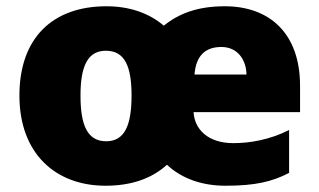

<svg xmlns="http://www.w3.org/2000/svg" viewBox="-20 -583 1020 613"><path d="M698 -563C611 -563 551 -540 503 -501C455 -542 392 -563 320 -563C147 -563 42 -461 42 -278C42 -93 157 10 317 10C399 10 465 -13 513 -57C562 -11 628 10 700 10C795 10 849 -3 903 -31V-168C840 -136 776 -126 725 -126C643 -126 601 -171 598 -225H938V-309C938 -479 838 -563 698 -563ZM687 -433C738 -433 766 -393 767 -345H601C606 -410 640 -433 687 -433ZM318 -421C378 -421 400 -372 400 -278C400 -183 378 -132 319 -132C259 -132 237 -183 237 -278C237 -372 260 -421 318 -421Z"/></svg>

Font: Noto Sans Tamil Black
Style: Regular
Weight: 900
Designer: Jelle Bosma - Monotype Design Team
Foundry: Monotype Imaging Inc.
Version: Version 2.004